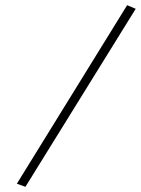

<svg xmlns="http://www.w3.org/2000/svg" viewBox="-20 -720 543 740"><path d="M503 -686 470 -700 45 -12 78 0Z"/></svg>

Font: RazerF5 Thin
Style: Italic
Weight: 250
Foundry: Razer Inc.
Version: Version 2